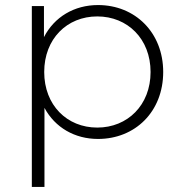

<svg xmlns="http://www.w3.org/2000/svg" viewBox="-20 -546 715 760"><path d="M368 -526C515 -526 626 -417 626 -261C626 -104 515 4 368 4C276 4 198 -41 156 -119C156 -119 156 194 156 194C156 194 106 194 106 194C106 194 106 -522 106 -522C106 -522 154 -522 154 -522C154 -522 154 -399 154 -399C195 -479 274 -526 368 -526ZM365 -41C485 -41 576 -130 576 -261C576 -392 485 -481 365 -481C245 -481 155 -392 155 -261C155 -130 245 -41 365 -41Z"/></svg>

Font: TamingNoise
Style: Regular
Weight: 500
Designer: Julieta Ulanovsky
Foundry: Julieta Ulanovsky
Version: ""